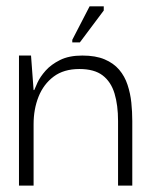

<svg xmlns="http://www.w3.org/2000/svg" viewBox="-20 -579 476 599"><path d="M39.2 0V-405.7H76.8L84.8 -298H86.8Q89.3 -304.7 97.3 -322Q105.3 -339.3 122.2 -358.5Q139.2 -377.7 167.2 -391.7Q195.2 -405.7 236.8 -405.7Q278.5 -405.7 306.4 -393.8Q334.3 -382 351.8 -361.5Q369.2 -341 377.9 -314.4Q386.7 -287.8 389.7 -259.1Q392.7 -230.3 392.7 -201.3V0H348.3V-201.5Q348.3 -251 337.3 -287.4Q326.3 -323.8 300.2 -343.8Q274.2 -363.7 227.7 -363.7Q178.8 -363.7 147.3 -340Q115.8 -316.3 100.3 -277.4Q84.8 -238.5 84.8 -191.5V0ZM229.2 -446.8H205.5V-454.7L259.5 -559.2H303.7V-546.3Z"/></svg>

Font: Darker Grotesque Light
Style: Regular
Weight: 300
Designer: Gabriel Lam
Foundry: TypeRant
Version: Version 1.000;gftools[0.9.28]